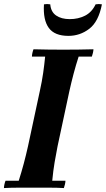

<svg xmlns="http://www.w3.org/2000/svg" viewBox="-28 -952 537 974"><path d="M-8 2Q-8 -6 -5.5 -17Q-3 -28 0 -35H67Q81 -79 92.5 -122Q104 -165 114 -210L174 -490Q185 -540 191 -582Q197 -624 201 -665H134Q134 -673 136.5 -684Q139 -695 142 -702Q176 -701 217.5 -700.5Q259 -700 293 -700Q328 -700 369.5 -700.5Q411 -701 446 -702Q446 -695 443.5 -684Q441 -673 438 -665H371Q357 -622 345.5 -578.5Q334 -535 324 -490L264 -210Q256 -170 249 -128.5Q242 -87 237 -35H304Q304 -28 301.5 -17Q299 -6 296 2Q262 0 220.5 0Q179 0 144 0Q110 0 68.5 0Q27 0 -8 2ZM457 -930Q473 -933 489 -930Q472 -842 425 -806Q378 -770 319 -770Q249 -770 219.5 -810.5Q190 -851 195 -930Q211 -933 227 -930Q230 -892 256.5 -873.5Q283 -855 326 -855Q369 -855 403.5 -872.5Q438 -890 457 -930Z"/></svg>

Font: Poltawski Nowy
Style: Bold Italic
Weight: 700
Italic angle: -12°
Designer: Adam Pótawski, Mateusz Machalski, Borys Kosmynka, Ania Wieluska
Foundry: Capitalics.wtf
Version: Version 1.001;gftools[0.9.25]